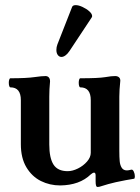

<svg xmlns="http://www.w3.org/2000/svg" viewBox="-20 -718 550 755"><path d="M356 -4.9V-27.8Q356 -39.1 350.1 -39.1Q344.7 -39.1 336.9 -32.2Q293 10.3 216.8 11.2Q175.8 11.2 140.6 -6.3Q105.5 -23.9 83.7 -60.3Q62 -96.7 62 -150.9V-324.2Q62 -374.5 21 -374.5Q18.1 -374.5 16.4 -379.6Q14.6 -384.8 14.6 -392.6Q14.6 -399.9 16.4 -405Q18.1 -410.2 21 -410.2Q84.5 -410.2 117.2 -415Q143.6 -418.9 159.2 -418.9Q167 -418.9 171.9 -413.6Q176.8 -408.2 176.8 -397.9Q173.8 -367.2 173.8 -337.9V-149.9Q173.8 -96.7 190.4 -70.8Q207 -44.9 246.1 -44.9Q265.1 -44.9 286.4 -55.4Q307.6 -65.9 322.3 -82.8Q336.9 -99.6 336.9 -117.2V-324.2Q336.9 -374.5 295.9 -374.5Q293 -374.5 291.3 -379.6Q289.6 -384.8 289.6 -392.6Q289.6 -399.9 291.3 -405Q293 -410.2 295.9 -410.2Q366.7 -410.2 393.1 -414.6Q407.7 -417 416.3 -418Q424.8 -418.9 433.1 -418.9Q441.9 -418.9 447.5 -414.3Q453.1 -409.7 453.1 -400.9Q449.2 -363.3 449.2 -337.9V-125Q449.2 -99.1 450.7 -84Q452.1 -68.8 458.7 -58.3Q465.3 -47.9 479 -47.9Q485.4 -47.9 496.1 -50.8Q502 -52.2 506.1 -43.2Q510.3 -34.2 510.3 -24.4Q510.3 -15.6 506.8 -15.1Q494.6 -13.2 474.4 -9.5Q454.1 -5.9 435.1 -1.5Q406.7 4.9 373.5 15.6Q370.1 17.1 362.8 17.1Q356 17.1 356 -4.9ZM253.4 -517.6Q245.6 -505.9 237.3 -500Q229 -494.1 221.7 -494.1Q212.9 -494.1 207.3 -501.7Q201.7 -509.3 201.7 -521.5Q201.7 -532.7 205.6 -543L263.2 -689.9Q265.6 -697.8 277.8 -697.8Q289.1 -697.8 304.4 -690.7Q319.8 -683.6 331.1 -673.6Q342.3 -663.6 342.3 -654.8Q342.3 -651.4 340.3 -648.9Z"/></svg>

Font: JuniusX
Style: Bold
Weight: 700
Designer: Peter S. Baker
Foundry: Briery Creek Software
Version: Version 1.004